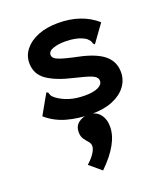

<svg xmlns="http://www.w3.org/2000/svg" viewBox="-142 -575 834 970"><g transform="rotate(-20 275.0 -90.0)"><path d="M288 11Q215 11 155 -6Q95 -23 49 -63L105 -162L110 -170L118 -165Q120 -158 123.5 -150Q127 -142 140 -132Q168 -111 204.5 -99.5Q241 -88 289 -88Q334 -88 359 -100Q384 -112 384 -132Q384 -153 356.5 -164.5Q329 -176 264 -191Q176 -211 127.5 -244.5Q79 -278 79 -338Q79 -378 104.5 -410Q130 -442 176 -460.5Q222 -479 284 -479Q410 -479 491 -408L429 -322L423 -314L415 -321Q414 -329 410 -335.5Q406 -342 394 -353Q372 -367 344 -373Q316 -379 286 -379Q248 -379 221 -369.5Q194 -360 194 -340Q194 -321 224 -309.5Q254 -298 322 -284Q414 -265 456.5 -229.5Q499 -194 499 -137Q499 -96 474.5 -62.5Q450 -29 403 -9Q356 11 288 11ZM244 299 181 246Q208 222 221.5 200.5Q235 179 235 164Q235 150 224.5 138.5Q214 127 204 112.5Q194 98 194 75Q194 43 217 25.5Q240 8 270 8Q309 8 331 34.5Q353 61 353 103Q353 193 244 299Z"/></g></svg>

Font: Inconsolata SemiExpanded ExtraBold
Style: Regular
Weight: 800
Width: 6
Monospace: yes
Designer: Raph Levien, Cyreal, Brenton Simpson
Foundry: Raph Levien, Cyreal, Google
Version: Version 3.001; ttfautohint (v1.8.2.53-6de2)